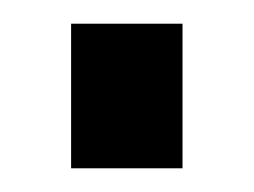

<svg xmlns="http://www.w3.org/2000/svg" viewBox="-20 -142 214 162"><path d="M134 -122V0H40V-122Z"/></svg>

Font: Pathway Extreme SemiCondensed Medium
Style: Regular
Weight: 500
Width: 4
Version: Version 1.001;gftools[0.9.26]